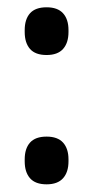

<svg xmlns="http://www.w3.org/2000/svg" viewBox="-20 -482 249 513"><path d="M104.5 10.5Q74.5 10.5 60.2 -5.8Q46 -22 46 -51V-56Q46 -85 60.2 -101Q74.5 -117 104.5 -117Q134 -117 148.5 -101Q163 -85 163 -56V-51Q163 -22 148.5 -5.8Q134 10.5 104.5 10.5ZM104.5 -335Q74.5 -335 60.2 -351.2Q46 -367.5 46 -396.5V-401.5Q46 -430.5 60.2 -446.5Q74.5 -462.5 104.5 -462.5Q134 -462.5 148.5 -446.5Q163 -430.5 163 -401.5V-396.5Q163 -367.5 148.5 -351.2Q134 -335 104.5 -335Z"/></svg>

Font: Anek Gujarati Medium Medium
Style: Regular
Weight: 500
Version: Version 1.003